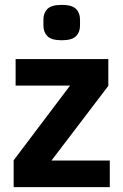

<svg xmlns="http://www.w3.org/2000/svg" viewBox="-20 -767 506 787"><path d="M430 0H36V-110L267 -416H44V-525H424V-415L191 -109H430ZM233 -602Q191 -602 174.5 -618.5Q158 -635 158 -662V-687Q158 -714 174.5 -730.5Q191 -747 233 -747Q275 -747 291.5 -730.5Q308 -714 308 -687V-662Q308 -635 291.5 -618.5Q275 -602 233 -602Z"/></svg>

Font: IBM Plex Sans Condensed
Style: Bold
Weight: 700
Width: 3
Designer: Mike Abbink, Paul van der Laan, Pieter van Rosmalen
Foundry: Bold Monday
Version: Version 3.201